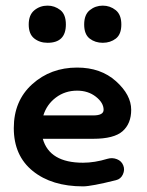

<svg xmlns="http://www.w3.org/2000/svg" viewBox="-20 -650 523 682"><path d="M275 12Q164 12 96.5 -42.5Q29 -97 29 -195Q29 -292 94.5 -351Q160 -410 254 -410Q338 -410 392 -361.5Q446 -313 446 -260Q446 -211 415.5 -184Q385 -157 311 -157H132Q156 -72 275 -72Q316 -72 362 -86Q379 -91 395.5 -84.5Q412 -78 418 -62Q424 -47 416.5 -30.5Q409 -14 392 -10Q304 12 275 12ZM254 -328Q211 -328 178.5 -303.5Q146 -279 134 -240H311Q348 -240 348 -260Q348 -285 320.5 -306.5Q293 -328 254 -328ZM149 -498Q121 -498 101.5 -513.5Q82 -529 82 -563Q82 -597 102 -613.5Q122 -630 149 -630Q174 -630 194 -614.5Q214 -599 214 -563Q214 -498 149 -498ZM391.5 -513Q372 -498 345 -498Q318 -498 298.5 -513Q279 -528 279 -563Q279 -598 299 -614Q319 -630 345 -630Q371 -630 391 -614Q411 -598 411 -563Q411 -528 391.5 -513Z"/></svg>

Font: Hoogli
Style: Bold
Weight: 700
Designer: Anand Singh Naorem
Foundry: Brand New Type
Version: Version 1.00 b007